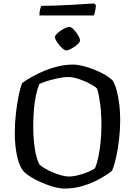

<svg xmlns="http://www.w3.org/2000/svg" viewBox="-20 -1095 784 1115"><path d="M355 0Q326 0 289.5 -10.5Q253 -21 218 -36.5Q183 -52 155.5 -69.5Q128 -87 115 -102Q90 -134 78 -193.5Q66 -253 66 -323Q66 -381 72.5 -437.5Q79 -494 88.5 -540.5Q98 -587 109 -613Q132 -630 164.5 -648.5Q197 -667 237 -683.5Q277 -700 320 -710Q363 -720 405 -720Q430 -720 463.5 -711.5Q497 -703 531.5 -689Q566 -675 594 -658Q622 -641 636 -625Q650 -600 659 -564.5Q668 -529 673 -487Q678 -445 678 -400Q678 -342 671.5 -285.5Q665 -229 654.5 -182Q644 -135 631 -104Q608 -84 565 -59.5Q522 -35 468 -17.5Q414 0 355 0ZM378 -70Q405 -70 436 -78Q467 -86 493.5 -97.5Q520 -109 532 -118Q543 -145 551.5 -185Q560 -225 564.5 -272.5Q569 -320 569 -371Q569 -435 562 -489.5Q555 -544 544 -580Q539 -587 520 -598.5Q501 -610 475.5 -621.5Q450 -633 423.5 -640.5Q397 -648 377 -648Q353 -648 321 -641.5Q289 -635 259 -626Q229 -617 208 -607Q197 -579 188.5 -539.5Q180 -500 176.5 -454Q173 -408 173 -362Q173 -299 181 -239.5Q189 -180 208 -141Q217 -131 238 -118.5Q259 -106 284.5 -95Q310 -84 335.5 -77Q361 -70 378 -70ZM364 -802Q358 -802 346.5 -811Q335 -820 324.5 -833Q314 -846 306.5 -858.5Q299 -871 299 -880Q299 -887 309 -897.5Q319 -908 333 -917.5Q347 -927 361 -933Q375 -939 383 -939Q391 -939 401.5 -930Q412 -921 421.5 -908Q431 -895 438 -881.5Q445 -868 445 -860Q445 -853 436 -843Q427 -833 413.5 -824Q400 -815 387 -808.5Q374 -802 364 -802ZM209 -1005Q209 -1027 213 -1042Q217 -1057 221 -1061Q253 -1061 297.5 -1062.5Q342 -1064 388 -1066.5Q434 -1069 471 -1071.5Q508 -1074 526 -1075L537 -1066Q536 -1045 532 -1029Q528 -1013 525 -1005Z"/></svg>

Font: Texturina Medium 12pt
Style: Regular
Weight: 400
Version: Version 1.002